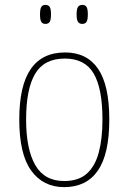

<svg xmlns="http://www.w3.org/2000/svg" viewBox="-20 -757 527 787"><path d="M243 10Q157 10 108 -57.5Q59 -125 59 -267Q59 -406 106 -474Q153 -542 247 -542Q336 -542 382 -475Q428 -408 428 -267Q428 -125 381 -57.5Q334 10 243 10ZM243 -15Q302 -15 336 -45.5Q370 -76 385 -132.5Q400 -189 400 -267Q400 -394 364 -455.5Q328 -517 246 -517Q161 -517 124 -454.5Q87 -392 87 -267Q87 -146 124.5 -80.5Q162 -15 243 -15ZM317 -659Q306 -659 300 -667Q294 -675 294 -698Q294 -721 300 -729Q306 -737 317 -737Q329 -737 334.5 -729Q340 -721 340 -698Q340 -675 334.5 -667Q329 -659 317 -659ZM166 -659Q155 -659 149.5 -667Q144 -675 144 -698Q144 -721 149.5 -729Q155 -737 166 -737Q178 -737 183.5 -729Q189 -721 189 -698Q189 -675 183.5 -667Q178 -659 166 -659Z"/></svg>

Font: Noto Serif Khmer SemiCondensed Thin
Style: Regular
Weight: 250
Width: 4
Designer: Danh Hong and the Monotype Design Team
Foundry: Monotype Imaging Inc.
Version: Version 2.004